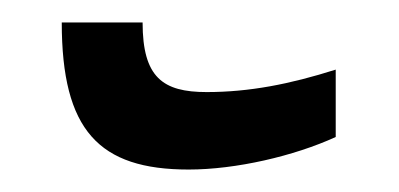

<svg xmlns="http://www.w3.org/2000/svg" viewBox="-20 -354 355 171"><path d="M148 -203C190 -203 242 -215 279 -232V-292C238 -279 202 -272 164 -272C125 -272 107 -285 107 -334H35C35 -238 68 -203 148 -203Z"/></svg>

Font: Noto Sans Armenian ExtraCondensed
Style: Regular
Weight: 400
Width: 2
Designer: Monotype Design Team
Foundry: Monotype Imaging Inc.
Version: Version 2.008